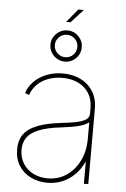

<svg xmlns="http://www.w3.org/2000/svg" viewBox="-60 -925 640 978"><g transform="rotate(5 260.5 -435.5)"><path d="M219.2 11.2Q174.3 11.2 136 -6.8Q97.7 -24.9 74.7 -60.3Q51.8 -95.7 51.8 -146Q51.8 -174.3 60.8 -198.7Q69.8 -223.1 92.5 -242.7Q115.2 -262.2 155.5 -276.1Q195.8 -290 258.3 -297.9Q297.4 -302.2 331.1 -308.1Q364.7 -314 385.3 -325.4Q405.8 -336.9 405.8 -357.9V-388.2Q405.8 -430.7 386.5 -461.9Q367.2 -493.2 332.3 -510.5Q297.4 -527.8 250.5 -527.8Q210.9 -527.8 178 -515.6Q145 -503.4 122.1 -480.7Q99.1 -458 88.4 -426.3L66.9 -434.1Q78.6 -469.7 105.2 -495.6Q131.8 -521.5 169.2 -535.9Q206.5 -550.3 250.5 -550.3Q291.5 -550.3 324.5 -538.1Q357.4 -525.9 380.6 -503.9Q403.8 -481.9 416 -452.4Q428.2 -422.9 428.2 -388.2V0H405.8V-109.9H403.3Q386.7 -73.7 359.4 -46.4Q332 -19 296.4 -3.9Q260.7 11.2 219.2 11.2ZM219.2 -11.2Q271.5 -11.2 313.5 -38.6Q355.5 -65.9 380.6 -115.7Q405.8 -165.5 405.8 -231.4V-314Q395.5 -306.2 381.6 -300.3Q367.7 -294.4 350.3 -290Q333 -285.6 311.8 -282.5Q290.5 -279.3 266.1 -275.9Q193.4 -267.6 151.4 -250.2Q109.4 -232.9 91.8 -207Q74.2 -181.2 74.2 -146Q74.2 -105.5 93.3 -75Q112.3 -44.4 145.5 -27.8Q178.7 -11.2 219.2 -11.2ZM243.7 -813.5 300.3 -881.8H328.6L266.1 -813.5ZM254.4 -611.3Q232.9 -611.3 214.6 -622.1Q196.3 -632.8 185.3 -651.1Q174.3 -669.4 174.3 -691.4Q174.3 -713.4 185.3 -731.2Q196.3 -749 214.6 -760Q232.9 -771 254.4 -771Q276.9 -771 294.9 -760Q313 -749 323.7 -731.2Q334.5 -713.4 334.5 -691.4Q334.5 -668.9 323.7 -650.9Q313 -632.8 294.9 -622.1Q276.9 -611.3 254.4 -611.3ZM254.4 -633.8Q278.8 -633.8 295.4 -650.6Q312 -667.5 312 -690.9Q312 -714.8 295.4 -731.7Q278.8 -748.5 254.4 -748.5Q231 -748.5 213.9 -731.7Q196.8 -714.8 196.8 -691.4Q196.8 -667.5 213.9 -650.6Q231 -633.8 254.4 -633.8Z"/></g></svg>

Font: Inter 16pt Thin
Style: Regular
Weight: 250
Version: Version 4.001;git-66647c0bb